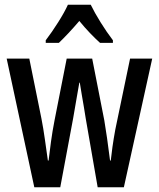

<svg xmlns="http://www.w3.org/2000/svg" viewBox="-20 -786 667 806"><path d="M340 -288Q337 -307 332.5 -334.5Q328 -362 323 -390Q318 -418 315 -439H313Q309 -416 304 -387.5Q299 -359 294.5 -332.5Q290 -306 287 -289L233 0H124L8 -540H103L154 -288Q162 -247 168.5 -200.5Q175 -154 181 -112H184Q188 -147 194 -191Q200 -235 209 -281L260 -540H367L418 -280Q423 -251 429.5 -205.5Q436 -160 442 -112H445Q447 -133 452 -168.5Q457 -204 464 -242L526 -540H619L500 0H390ZM361 -766Q377 -733 402.5 -692Q428 -651 454 -617V-606H400Q380 -624 357.5 -647.5Q335 -671 313 -698Q290 -671 267 -646.5Q244 -622 227 -606H172V-617Q198 -651 224.5 -693Q251 -735 265 -766Z"/></svg>

Font: Noto Sans Gurmukhi ExtraCondensed Medium
Style: Regular
Weight: 500
Width: 2
Designer: Jelle Bosma - Monotype Design Team
Foundry: Monotype Imaging Inc.
Version: Version 2.004; ttfautohint (v1.8.4.7-5d5b)